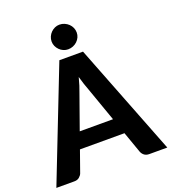

<svg xmlns="http://www.w3.org/2000/svg" viewBox="-172 -1051 1046 1171"><g transform="rotate(-20 351.0 -465.0)"><path d="M0 0ZM711 0H594.5Q575 0 562.8 -9.2Q550.5 -18.5 544.5 -33L495.5 -171.5H206.5L157.5 -33Q152.5 -20.5 140 -10.2Q127.5 0 108.5 0H-9L274.5 -725.5H428ZM243 -275.5H459L380.5 -497.5Q373.5 -515 365.8 -538.5Q358 -562 350.5 -589Q343.5 -561.5 336 -537.8Q328.5 -514 321.5 -496.5ZM432 -848.5Q432 -832.5 425.5 -818.2Q419 -804 407.5 -793Q396 -782 380.8 -775.8Q365.5 -769.5 348.5 -769.5Q332.5 -769.5 318.2 -775.8Q304 -782 293 -793Q282 -804 275.5 -818.2Q269 -832.5 269 -848.5Q269 -865 275.5 -879.8Q282 -894.5 293 -905.5Q304 -916.5 318.2 -923Q332.5 -929.5 348.5 -929.5Q365.5 -929.5 380.8 -923Q396 -916.5 407.5 -905.5Q419 -894.5 425.5 -879.8Q432 -865 432 -848.5Z"/></g></svg>

Font: Lato Heavy
Style: Regular
Weight: 800
Designer: Lukasz Dziedzic
Foundry: tyPoland Lukasz Dziedzic
Version: Version 2.007; 2014-02-27